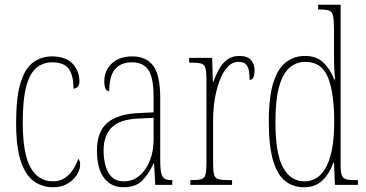

<svg xmlns="http://www.w3.org/2000/svg" viewBox="-20 -780 1544 810"><path d="M203 10Q159 10 123.5 -15Q88 -40 68 -99.5Q48 -159 48 -263Q48 -371 67 -431.5Q86 -492 120 -517Q154 -542 200 -542Q257 -542 286 -511.5Q315 -481 315 -437Q315 -420 307 -413Q299 -406 290 -406Q290 -462 270 -489.5Q250 -517 200 -517Q163 -517 135 -495Q107 -473 91.5 -418Q76 -363 76 -264Q76 -131 109 -73Q142 -15 203 -15Q233 -15 254 -29.5Q275 -44 289 -66Q303 -88 310 -110Q314 -106 316 -100Q318 -94 318 -83Q318 -65 304.5 -43Q291 -21 265.5 -5.5Q240 10 203 10Z M500 10Q450 10 419.5 -28.5Q389 -67 389 -146Q389 -224 432.5 -261.5Q476 -299 565 -303L628 -306V-371Q628 -451 606.5 -484Q585 -517 537 -517Q490 -517 465.5 -488.5Q441 -460 441 -395Q420 -395 420 -438Q420 -482 451.5 -512Q483 -542 538 -542Q597 -542 626.5 -502.5Q656 -463 656 -366V-103Q656 -66 660.5 -48.5Q665 -31 675.5 -25.5Q686 -20 705 -20H707V0H635L630 -91H628Q609 -48 581 -19Q553 10 500 10ZM502 -15Q540 -15 568 -38.5Q596 -62 612 -102Q628 -142 628 -191V-283L566 -280Q486 -277 451.5 -242.5Q417 -208 417 -146Q417 -88 437.5 -51.5Q458 -15 502 -15Z M783 0V-20H784Q815 -20 829 -24Q843 -28 847 -44Q851 -60 851 -96V-440Q851 -476 847 -492Q843 -508 828 -512Q813 -516 781 -516H778V-536H875L878 -435H880Q889 -459 902 -484.5Q915 -510 936.5 -527Q958 -544 990 -544Q1024 -544 1039 -526.5Q1054 -509 1054 -483Q1054 -466 1049.5 -454.5Q1045 -443 1033 -443Q1033 -462 1030.5 -479Q1028 -496 1018.5 -507.5Q1009 -519 986 -519Q959 -519 939 -496.5Q919 -474 905.5 -437Q892 -400 885.5 -357.5Q879 -315 879 -274V-96Q879 -60 883 -44Q887 -28 902 -24Q917 -20 948 -20H959V0Z M1263 10Q1217 10 1183.5 -16Q1150 -42 1132 -103Q1114 -164 1114 -267Q1114 -372 1133.5 -432.5Q1153 -493 1187.5 -518.5Q1222 -544 1267 -544Q1315 -544 1344 -516.5Q1373 -489 1390 -445H1394Q1391 -468 1390 -493Q1389 -518 1389 -544V-656Q1389 -696 1385 -713.5Q1381 -731 1368 -735.5Q1355 -740 1327 -740H1322V-760H1417V-86Q1417 -56 1421.5 -42Q1426 -28 1439.5 -24Q1453 -20 1480 -20H1490V0H1393L1389 -95H1387Q1370 -47 1340 -18.5Q1310 10 1263 10ZM1264 -15Q1326 -15 1358 -79.5Q1390 -144 1390 -265Q1390 -388 1363.5 -453.5Q1337 -519 1269 -519Q1230 -519 1201.5 -494.5Q1173 -470 1157.5 -414.5Q1142 -359 1142 -265Q1142 -132 1174 -73.5Q1206 -15 1264 -15Z"/></svg>

Font: Noto Serif Thai ExtraCondensed Thin
Style: Regular
Weight: 100
Width: 2
Designer: Monotype Design Team
Foundry: Monotype Imaging Inc.
Version: Version 2.001; ttfautohint (v1.8.4.7-5d5b)